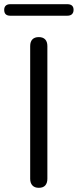

<svg xmlns="http://www.w3.org/2000/svg" viewBox="-57 -889 371 916"><path d="M128 7Q108 7 97.5 -4.5Q87 -16 87 -36V-669Q87 -690 97.5 -701Q108 -712 128 -712Q148 -712 158.5 -701Q169 -690 169 -669V-36Q169 -16 159 -4.5Q149 7 128 7ZM-8 -814Q-37 -814 -37 -842Q-37 -855 -29.5 -862Q-22 -869 -8 -869H264Q294 -869 294 -842Q294 -829 286.5 -821.5Q279 -814 264 -814Z"/></svg>

Font: Nunito
Style: Regular
Weight: 400
Designer: Vernon Adams
Foundry: Vernon Adams
Version: Version 3.602